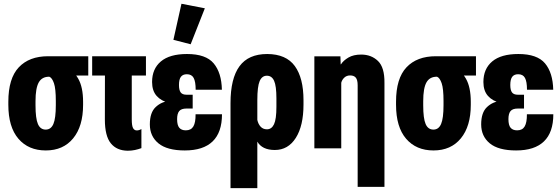

<svg xmlns="http://www.w3.org/2000/svg" viewBox="-20 -781 2946 1011"><path d="M221.2 11.2Q313 11.2 365.2 -52.5Q417.5 -116.2 417.5 -229V-244.6Q417.5 -322.3 391.8 -366.9Q366.2 -411.6 324.7 -430.2V-383.3H444.8V-484.9H233.4Q133.8 -484.9 78.9 -426.5Q23.9 -368.2 23.9 -245.1V-229.5Q23.9 -112.3 76.9 -50.5Q129.9 11.2 221.2 11.2ZM220.7 -98.6Q192.4 -98.6 179.7 -127.9Q167 -157.2 167 -226.6V-248.5Q167 -316.9 184.1 -347.2Q201.2 -377.4 239.7 -377Q254.4 -371.1 264.2 -342.5Q273.9 -314 273.9 -249.5V-227.5Q273.9 -158.2 261.2 -128.4Q248.5 -98.6 220.7 -98.6Z M465.3 -383.3H748.5V-484.9H465.3ZM652.8 12.7Q672.4 12.7 690.7 8.8Q709 4.9 724.6 -1V-101.6Q718.8 -98.1 712.6 -96.2Q706.5 -94.2 700.2 -94.2Q687.5 -94.2 680.7 -106.4Q673.8 -118.7 673.8 -152.8V-453.1H532.7L532.2 -151.9Q532.2 -64.9 563.5 -26.4Q594.7 12.2 652.8 12.7Z M953.1 11.2Q1050.3 11.2 1099.6 -36.4Q1148.9 -84 1148.9 -179.2H1009.8Q1010.3 -136.2 998.3 -115.5Q986.3 -94.7 958.5 -94.7Q935.5 -94.7 924.1 -108.2Q912.6 -121.6 912.6 -153.8Q912.6 -182.6 923.6 -196Q934.6 -209.5 962.4 -209.5H994.6V-282.2H962.4Q940.4 -282.2 931.4 -294.4Q922.4 -306.6 922.4 -333.5Q922.4 -363.3 932.6 -376.7Q942.9 -390.1 963.9 -390.1Q989.3 -390.1 999.8 -370.6Q1010.3 -351.1 1010.3 -308.6H1148.4Q1146.5 -397.9 1105.2 -447.3Q1064 -496.6 964.8 -496.6Q873.5 -496.6 827.1 -457.5Q780.8 -418.5 780.8 -349.1Q780.8 -303.2 804.7 -276.1Q828.6 -249 871.1 -238.8V-249Q830.6 -246.1 799.8 -217.3Q769 -188.5 769 -126Q769 -63.5 814.5 -26.1Q859.9 11.2 953.1 11.2ZM983.9 -547.9 1058.6 -737.3 935.5 -761.2 893.1 -571.3Z M1193.8 209.5H1335V-35.2Q1347.2 -13.7 1370.4 -2.4Q1393.6 8.8 1427.2 8.8Q1497.1 8.8 1537.6 -54.9Q1578.1 -118.7 1578.1 -230.5V-253.4Q1578.1 -370.1 1532.5 -433.1Q1486.8 -496.1 1387.2 -496.6Q1288.1 -496.6 1241 -432.1Q1193.8 -367.7 1193.8 -238.3ZM1385.7 -100.1Q1365.2 -100.1 1352.5 -113.8Q1339.8 -127.4 1335 -149.4V-253.9Q1335 -325.2 1347.2 -353.8Q1359.4 -382.3 1385.3 -382.3Q1411.1 -382.3 1423.3 -355.5Q1435.5 -328.6 1435.5 -262.7V-218.8Q1435.5 -153.3 1422.9 -126.7Q1410.2 -100.1 1385.7 -100.1Z M1863.3 203.1H2004.4V-344.2Q2005.4 -426.3 1970.2 -460Q1935.1 -493.7 1881.8 -493.7Q1841.3 -493.7 1814.7 -478Q1788.1 -462.4 1775.4 -442.4H1773.9L1772.5 -484.4H1635.3V0H1776.9V-345.2Q1780.8 -360.8 1793 -372.3Q1805.2 -383.8 1823.7 -383.8Q1843.8 -383.8 1853.5 -372.1Q1863.3 -360.4 1863.3 -331.5Z M2262.7 11.2Q2354.5 11.2 2406.7 -52.5Q2459 -116.2 2459 -229V-244.6Q2459 -322.3 2433.3 -366.9Q2407.7 -411.6 2366.2 -430.2V-383.3H2486.3V-484.9H2274.9Q2175.3 -484.9 2120.4 -426.5Q2065.4 -368.2 2065.4 -245.1V-229.5Q2065.4 -112.3 2118.4 -50.5Q2171.4 11.2 2262.7 11.2ZM2262.2 -98.6Q2233.9 -98.6 2221.2 -127.9Q2208.5 -157.2 2208.5 -226.6V-248.5Q2208.5 -316.9 2225.6 -347.2Q2242.7 -377.4 2281.2 -377Q2295.9 -371.1 2305.7 -342.5Q2315.4 -314 2315.4 -249.5V-227.5Q2315.4 -158.2 2302.7 -128.4Q2290 -98.6 2262.2 -98.6Z M2697.8 11.2Q2794.9 11.2 2844.2 -36.4Q2893.6 -84 2893.6 -179.2H2754.4Q2754.9 -136.2 2742.9 -115.5Q2731 -94.7 2703.1 -94.7Q2680.2 -94.7 2668.7 -108.2Q2657.2 -121.6 2657.2 -153.8Q2657.2 -182.6 2668.2 -196Q2679.2 -209.5 2707 -209.5H2739.3V-282.2H2707Q2685.1 -282.2 2676 -294.4Q2667 -306.6 2667 -333.5Q2667 -363.3 2677.2 -376.7Q2687.5 -390.1 2708.5 -390.1Q2733.9 -390.1 2744.4 -370.6Q2754.9 -351.1 2754.9 -308.6H2893.1Q2891.1 -397.9 2849.9 -447.3Q2808.6 -496.6 2709.5 -496.6Q2618.2 -496.6 2571.8 -457.5Q2525.4 -418.5 2525.4 -349.1Q2525.4 -303.2 2549.3 -276.1Q2573.2 -249 2615.7 -238.8V-249Q2575.2 -246.1 2544.4 -217.3Q2513.7 -188.5 2513.7 -126Q2513.7 -63.5 2559.1 -26.1Q2604.5 11.2 2697.8 11.2Z"/></svg>

Font: Roboto Flex
Style: wght 700 wdth 25 opsz 34 GRAD 0.00 slnt 0.00 XTRA 468 XOPQ 96 YOPQ 79 YTLC 514 YTUC 712 YTAS 750 YTDE -203.00 YTFI 738
Weight: 700
Width: 1
Designer: Berlow after Robertson
Foundry: Google
Version: Version 3.100